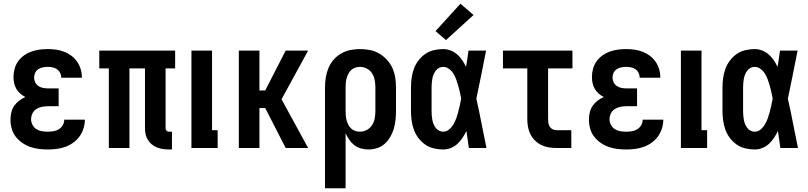

<svg xmlns="http://www.w3.org/2000/svg" viewBox="-20 -790 4316 1025"><path d="M235 8Q211 8 187 5Q163 2 140.5 -6Q118 -14 98 -28Q78 -42 63.5 -61Q49 -80 42.5 -103.5Q36 -127 36 -152Q36 -171 40.5 -190Q45 -209 55.5 -224.5Q66 -240 81.5 -252Q97 -264 115 -272Q100 -280 87.5 -291Q75 -302 67 -316Q59 -330 55.5 -346Q52 -362 52 -379Q52 -401 58 -423Q64 -445 77 -463Q90 -481 108 -494Q126 -507 147 -514.5Q168 -522 190 -525Q212 -528 235 -528Q257 -528 279 -525Q301 -522 322 -514Q343 -506 361 -492.5Q379 -479 391.5 -461Q404 -443 410.5 -421.5Q417 -400 417 -378V-375H307V-376Q307 -389 301 -401Q295 -413 284 -420.5Q273 -428 260.5 -430.5Q248 -433 235 -433Q222 -433 209 -430.5Q196 -428 185 -421Q174 -414 168 -402Q162 -390 162 -377Q162 -363 168 -350.5Q174 -338 185.5 -330.5Q197 -323 210.5 -320.5Q224 -318 238 -318H293V-223H238Q221 -223 205 -220Q189 -217 175 -208.5Q161 -200 153.5 -185Q146 -170 146 -153Q146 -138 153.5 -123.5Q161 -109 174.5 -100.5Q188 -92 203.5 -89.5Q219 -87 235 -87Q250 -87 265.5 -89.5Q281 -92 294 -100Q307 -108 315 -121.5Q323 -135 323 -151H433V-150Q433 -127 425.5 -103.5Q418 -80 404 -61Q390 -42 370.5 -28Q351 -14 328.5 -6Q306 2 282.5 5Q259 8 235 8Z M882 8Q865 8 849 5.5Q833 3 818 -3Q803 -9 790.5 -19Q778 -29 769.5 -43Q761 -57 757.5 -72.5Q754 -88 754 -105V-425H671V0H561V-425H510V-520H915V-425H864V-105Q864 -97 869 -92Q874 -87 882 -87H898V8Z M1002 0V-520H1112V-95H1142V0Z M1255 0V-520H1365V-307H1396L1505 -520H1625L1483 -260L1625 0H1505L1396 -213H1365V0Z M1715 215V-323Q1715 -349 1719 -375Q1723 -401 1733 -425.5Q1743 -450 1760.5 -470.5Q1778 -491 1800.5 -504Q1823 -517 1849 -522.5Q1875 -528 1901 -528Q1928 -528 1954.5 -523Q1981 -518 2004 -504.5Q2027 -491 2045.5 -471Q2064 -451 2075 -426.5Q2086 -402 2090 -375.5Q2094 -349 2094 -323V-197Q2094 -173 2091.5 -149.5Q2089 -126 2082.5 -103.5Q2076 -81 2064 -60Q2052 -39 2034.5 -23Q2017 -7 1994 0.5Q1971 8 1947 8Q1927 8 1907 2.5Q1887 -3 1871.5 -15Q1856 -27 1844.5 -44Q1833 -61 1825 -79V215ZM1901 -87Q1921 -87 1938.5 -96.5Q1956 -106 1966.5 -122.5Q1977 -139 1980.5 -158.5Q1984 -178 1984 -197V-323Q1984 -342 1980.5 -361.5Q1977 -381 1967 -397.5Q1957 -414 1939 -423.5Q1921 -433 1902 -433Q1889 -433 1877 -429Q1865 -425 1855.5 -416.5Q1846 -408 1840 -396.5Q1834 -385 1830.5 -373Q1827 -361 1826 -348Q1825 -335 1825 -323V-197Q1825 -185 1826 -172Q1827 -159 1830.5 -147Q1834 -135 1840 -123.5Q1846 -112 1855 -103.5Q1864 -95 1876.5 -91Q1889 -87 1901 -87Z M2346 8Q2321 8 2295.5 2Q2270 -4 2249.5 -18.5Q2229 -33 2213.5 -53.5Q2198 -74 2189.5 -97.5Q2181 -121 2177.5 -146.5Q2174 -172 2174 -197V-323Q2174 -348 2177.5 -373.5Q2181 -399 2189.5 -422.5Q2198 -446 2213.5 -466.5Q2229 -487 2249.5 -501.5Q2270 -516 2295.5 -522Q2321 -528 2346 -528Q2366 -528 2385.5 -520.5Q2405 -513 2420.5 -499.5Q2436 -486 2447.5 -469Q2459 -452 2468 -433Q2472 -455 2475 -476.5Q2478 -498 2481 -520H2575Q2562 -456 2549.5 -391.5Q2537 -327 2523 -263Q2538 -198 2550.5 -132Q2563 -66 2577 0H2483Q2480 -23 2476.5 -45.5Q2473 -68 2470 -91Q2461 -72 2449.5 -54.5Q2438 -37 2422.5 -22.5Q2407 -8 2387 0Q2367 8 2346 8ZM2346 -87Q2364 -87 2378 -99Q2392 -111 2401 -126.5Q2410 -142 2416 -159Q2422 -176 2426.5 -193.5Q2431 -211 2435 -228.5Q2439 -246 2442 -264Q2439 -281 2435 -298Q2431 -315 2426.5 -331.5Q2422 -348 2416 -364.5Q2410 -381 2401 -396Q2392 -411 2377.5 -422Q2363 -433 2346 -433Q2334 -433 2323.5 -427.5Q2313 -422 2306 -412.5Q2299 -403 2294.5 -392Q2290 -381 2288 -369.5Q2286 -358 2285 -346.5Q2284 -335 2284 -323V-197Q2284 -185 2285 -173.5Q2286 -162 2288 -150.5Q2290 -139 2294.5 -128Q2299 -117 2306 -107.5Q2313 -98 2323.5 -92.5Q2334 -87 2346 -87ZM2361 -576 2305 -624 2438 -770 2508 -710Z M2950 0Q2929 0 2908.5 -3.5Q2888 -7 2869.5 -16Q2851 -25 2836 -40Q2821 -55 2811.5 -74Q2802 -93 2798.5 -113.5Q2795 -134 2795 -155V-425H2665V-520H3036V-425H2906V-155Q2906 -144 2907.5 -133.5Q2909 -123 2914.5 -114Q2920 -105 2930 -100Q2940 -95 2950 -95H3030V0Z M3323 8Q3299 8 3275 5Q3251 2 3228.5 -6Q3206 -14 3186 -28Q3166 -42 3151.5 -61Q3137 -80 3130.5 -103.5Q3124 -127 3124 -152Q3124 -171 3128.5 -190Q3133 -209 3143.5 -224.5Q3154 -240 3169.5 -252Q3185 -264 3203 -272Q3188 -280 3175.5 -291Q3163 -302 3155 -316Q3147 -330 3143.5 -346Q3140 -362 3140 -379Q3140 -401 3146 -423Q3152 -445 3165 -463Q3178 -481 3196 -494Q3214 -507 3235 -514.5Q3256 -522 3278 -525Q3300 -528 3323 -528Q3345 -528 3367 -525Q3389 -522 3410 -514Q3431 -506 3449 -492.5Q3467 -479 3479.5 -461Q3492 -443 3498.5 -421.5Q3505 -400 3505 -378V-375H3395V-376Q3395 -389 3389 -401Q3383 -413 3372 -420.5Q3361 -428 3348.5 -430.5Q3336 -433 3323 -433Q3310 -433 3297 -430.5Q3284 -428 3273 -421Q3262 -414 3256 -402Q3250 -390 3250 -377Q3250 -363 3256 -350.5Q3262 -338 3273.5 -330.5Q3285 -323 3298.5 -320.5Q3312 -318 3326 -318H3381V-223H3326Q3309 -223 3293 -220Q3277 -217 3263 -208.5Q3249 -200 3241.5 -185Q3234 -170 3234 -153Q3234 -138 3241.5 -123.5Q3249 -109 3262.5 -100.5Q3276 -92 3291.5 -89.5Q3307 -87 3323 -87Q3338 -87 3353.5 -89.5Q3369 -92 3382 -100Q3395 -108 3403 -121.5Q3411 -135 3411 -151H3521V-150Q3521 -127 3513.5 -103.5Q3506 -80 3492 -61Q3478 -42 3458.5 -28Q3439 -14 3416.5 -6Q3394 2 3370.5 5Q3347 8 3323 8Z M3615 0V-520H3725V-95H3755V0Z M4009 8Q3984 8 3958.5 2Q3933 -4 3912.5 -18.5Q3892 -33 3876.5 -53.5Q3861 -74 3852.5 -97.5Q3844 -121 3840.5 -146.5Q3837 -172 3837 -197V-323Q3837 -348 3840.5 -373.5Q3844 -399 3852.5 -422.5Q3861 -446 3876.5 -466.5Q3892 -487 3912.5 -501.5Q3933 -516 3958.5 -522Q3984 -528 4009 -528Q4029 -528 4048.5 -520.5Q4068 -513 4083.5 -499.5Q4099 -486 4110.5 -469Q4122 -452 4131 -433Q4135 -455 4138 -476.5Q4141 -498 4144 -520H4238Q4225 -456 4212.5 -391.5Q4200 -327 4186 -263Q4201 -198 4213.5 -132Q4226 -66 4240 0H4146Q4143 -23 4139.5 -45.5Q4136 -68 4133 -91Q4124 -72 4112.5 -54.5Q4101 -37 4085.5 -22.5Q4070 -8 4050 0Q4030 8 4009 8ZM4009 -87Q4027 -87 4041 -99Q4055 -111 4064 -126.5Q4073 -142 4079 -159Q4085 -176 4089.5 -193.5Q4094 -211 4098 -228.5Q4102 -246 4105 -264Q4102 -281 4098 -298Q4094 -315 4089.5 -331.5Q4085 -348 4079 -364.5Q4073 -381 4064 -396Q4055 -411 4040.5 -422Q4026 -433 4009 -433Q3997 -433 3986.5 -427.5Q3976 -422 3969 -412.5Q3962 -403 3957.5 -392Q3953 -381 3951 -369.5Q3949 -358 3948 -346.5Q3947 -335 3947 -323V-197Q3947 -185 3948 -173.5Q3949 -162 3951 -150.5Q3953 -139 3957.5 -128Q3962 -117 3969 -107.5Q3976 -98 3986.5 -92.5Q3997 -87 4009 -87Z"/></svg>

Font: Iosevka QP
Style: Bold
Weight: 700
Designer: Belleve Invis
Foundry: Belleve Invis
Version: Version 20.0.0; ttfautohint (v1.8.4)